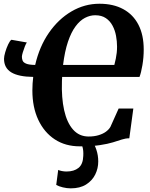

<svg xmlns="http://www.w3.org/2000/svg" viewBox="-20 -771 802 1026"><path d="M406.5 11Q329.5 11 272.8 -26.2Q216 -63.5 184.5 -130.8Q153 -198 153 -288Q153 -306.5 154.2 -324.8Q155.5 -343 157.5 -360Q118 -360.5 89 -366.5Q60 -372.5 40.5 -384.2Q21 -396 11.2 -414.2Q1.5 -432.5 1.5 -457Q1.5 -470 8 -492.2Q14.5 -514.5 23.8 -534Q33 -553.5 41 -558.5L123.5 -544Q119 -538.5 112.8 -522.8Q106.5 -507 101.8 -491Q97 -475 97 -468Q97 -456.5 101 -446.8Q105 -437 120 -430.8Q135 -424.5 168 -424Q190.5 -522 241.2 -595.5Q292 -669 362 -710Q432 -751 511.5 -751Q585.5 -751 638.5 -722.2Q691.5 -693.5 719.8 -638.8Q748 -584 748 -506.5Q748 -464 741 -422.8Q734 -381.5 725.5 -360H312Q312 -356 311.8 -352Q311.5 -348 311.2 -344.2Q311 -340.5 311 -336Q308 -248.5 322.8 -182.2Q337.5 -116 370.2 -78.8Q403 -41.5 453.5 -41.5Q483 -41.5 506.5 -48.5Q530 -55.5 546 -67.2Q562 -79 570 -93L614 -191H692.5L671 -32Q651 -32 631.2 -25.5Q611.5 -19 584 -10.5Q556.5 -2 514 4.5Q471.5 11 406.5 11ZM591 -424Q595.5 -441.5 598.8 -457.5Q602 -473.5 603.8 -489.2Q605.5 -505 605.5 -522Q605.5 -550 600 -579.8Q594.5 -609.5 581.2 -634.2Q568 -659 545.5 -674.2Q523 -689.5 488.5 -689.5Q461 -689.5 434 -675.5Q407 -661.5 383.8 -630.2Q360.5 -599 343.2 -548Q326 -497 317 -424ZM357.5 235.5Q337.5 235.5 315.8 230.2Q294 225 280.5 217L291 137Q298 140.5 310.5 143Q323 145.5 335.5 145.5Q375.5 145.5 399.5 126.2Q423.5 107 425 62.5Q426.5 33.5 421.2 15.5Q416 -2.5 411 -15.5L444.5 -17.5L472.5 -15.5Q485 -0.5 495 29.2Q505 59 505 92Q505 129 488.8 161.8Q472.5 194.5 440 215Q407.5 235.5 357.5 235.5Z"/></svg>

Font: Merriweather 20pt ExtraBold
Style: Italic
Weight: 800
Italic angle: -7.8°
Version: Version 2.101